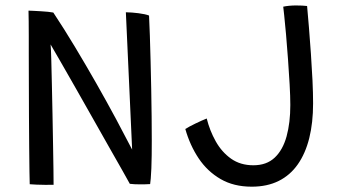

<svg xmlns="http://www.w3.org/2000/svg" viewBox="-20 -675 1270 704"><path d="M176.5 2.5Q163.5 3 146.5 2.8Q129.5 2.5 114 2Q98.5 1.5 89 0.5Q88.5 -9.5 88 -46Q87.5 -82.5 87 -135.8Q86.5 -189 86.2 -250Q86 -311 85.8 -371Q85.5 -431 85.5 -480Q85.5 -512.5 85.5 -542.8Q85.5 -573 85.2 -597Q85 -621 84.5 -636Q91.5 -636 103.5 -635.2Q115.5 -634.5 129.2 -633.8Q143 -633 155.5 -631.8Q168 -630.5 175.5 -629Q215 -569.5 255.2 -502.5Q295.5 -435.5 334 -367.8Q372.5 -300 405.8 -238Q439 -176 464.5 -126.5L441.5 -630Q452 -630 464 -629Q476 -628 488 -626.5Q500 -625 510.2 -622.8Q520.5 -620.5 526.5 -618Q528 -587.5 529.5 -544Q531 -500.5 532.2 -450.2Q533.5 -400 534.5 -348Q535.5 -296 536 -247.5Q536.5 -199 536.5 -160Q536.5 -132 536.2 -105.8Q536 -79.5 535 -57.8Q534 -36 532.8 -20.8Q531.5 -5.5 530.5 0Q520.5 0.5 511.8 0.8Q503 1 494.5 1Q483.5 1 473.5 0.5Q463.5 0 456 -1Q448 -15.5 427.8 -51.5Q407.5 -87.5 379.2 -137Q351 -186.5 319.8 -242Q288.5 -297.5 258.5 -350.2Q228.5 -403 204 -445.5Q179.5 -488 165.5 -512Q167 -496.5 168 -457.8Q169 -419 170.2 -366.5Q171.5 -314 172.5 -256.8Q173.5 -199.5 174.5 -146.5Q175.5 -93.5 176 -53.8Q176.5 -14 176.5 2.5ZM903 9.5Q837 9.5 788.8 -18.5Q740.5 -46.5 708.5 -94.2Q676.5 -142 659.5 -202Q665.5 -206 675.2 -211.2Q685 -216.5 696.5 -222Q708 -227.5 719 -232.5Q730 -237.5 738 -240.5Q749 -196 771 -156.8Q793 -117.5 827.2 -93.2Q861.5 -69 909 -69Q957.5 -69 987.2 -97Q1017 -125 1030.8 -175Q1044.5 -225 1044.5 -290Q1044.5 -321 1042 -365.5Q1039.5 -410 1036 -458Q1032.5 -506 1028.8 -548.8Q1025 -591.5 1022 -619.2Q1019 -647 1018.5 -650.5Q1027.5 -652.5 1040.2 -653.8Q1053 -655 1064.5 -655Q1077 -655 1087.5 -654.5Q1098 -654 1106 -653Q1109 -620 1112.8 -574.2Q1116.5 -528.5 1120 -478Q1123.5 -427.5 1125.8 -380.2Q1128 -333 1128 -296Q1128 -225 1114 -168.8Q1100 -112.5 1072 -72.5Q1044 -32.5 1001.8 -11.5Q959.5 9.5 903 9.5Z"/></svg>

Font: Grandstander Thin Light
Style: Regular
Weight: 300
Version: Version 1.200